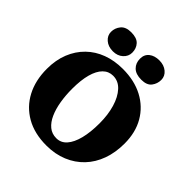

<svg xmlns="http://www.w3.org/2000/svg" viewBox="-234 -1055 1230 1230"><g transform="rotate(45 380.5 -440.0)"><path d="M380 9Q272 9 195 -35Q118 -79 76.5 -157.5Q35 -236 35 -341Q35 -421 60.5 -484.5Q86 -548 132 -593Q178 -638 241 -661.5Q304 -685 380 -685Q485 -685 562.5 -644Q640 -603 683 -529Q726 -455 726 -354Q726 -273 702 -206.5Q678 -140 632.5 -92Q587 -44 523 -17.5Q459 9 380 9ZM392 -69Q434 -69 462.5 -101.5Q491 -134 506 -193Q521 -252 521 -333Q521 -410 502.5 -472.5Q484 -535 449.5 -572.5Q415 -610 367 -610Q327 -610 298.5 -581.5Q270 -553 255 -498.5Q240 -444 240 -365Q240 -305 249 -251.5Q258 -198 276.5 -157Q295 -116 323.5 -92.5Q352 -69 392 -69ZM512 -719Q462 -719 436.5 -744Q411 -769 411 -809Q411 -847 437.5 -868Q464 -889 507 -889Q549 -889 576.5 -866Q604 -843 604 -809Q604 -774 583 -746.5Q562 -719 512 -719ZM255 -719Q212 -719 185 -742.5Q158 -766 158 -799Q158 -834 180.5 -861.5Q203 -889 252 -889Q303 -889 326 -864Q349 -839 349 -801Q349 -767 322.5 -743Q296 -719 255 -719Z"/></g></svg>

Font: Vollkorn Black
Style: Regular
Weight: 900
Designer: Friedrich Althausen
Foundry: Friedrich Althausen
Version: Version 5.000